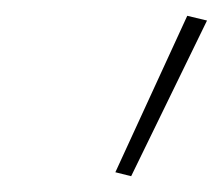

<svg xmlns="http://www.w3.org/2000/svg" viewBox="-20 -731 282 243"><path d="M126 -513 217 -711 242 -705 146 -508Z"/></svg>

Font: Ysabeau Extralight
Style: Italic
Weight: 200
Italic angle: -12°
Designer: Christian Thalmann (Catharsis Fonts)
Version: Version 0.003